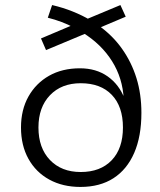

<svg xmlns="http://www.w3.org/2000/svg" viewBox="-20 -731 633 759"><path d="M298 8Q228 8 175 -21Q122 -50 92.5 -103Q63 -156 63 -227Q63 -297 92.5 -349.5Q122 -402 174 -431.5Q226 -461 296 -461Q360 -461 405.5 -429Q451 -397 473 -340H469Q465 -422 423 -489Q381 -556 307 -602H327L162 -533L142 -579L272 -634V-622Q250 -634 223.5 -644Q197 -654 169 -661L186 -711Q229 -701 267.5 -685.5Q306 -670 338 -651L317 -653L456 -711L477 -665L368 -619L370 -630Q425 -591 462.5 -538Q500 -485 519.5 -422Q539 -359 539 -285Q539 -192 510.5 -126.5Q482 -61 428.5 -26.5Q375 8 298 8ZM299 -51Q377 -51 421.5 -97.5Q466 -144 466 -227Q466 -310 422 -356Q378 -402 299 -402Q223 -402 177.5 -354.5Q132 -307 132 -227Q132 -146 177.5 -98.5Q223 -51 299 -51Z"/></svg>

Font: Nunito Sans 8pt Light
Style: Regular
Weight: 300
Version: Version 3.101;gftools[0.9.27]